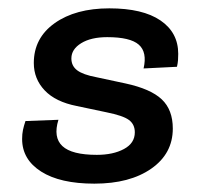

<svg xmlns="http://www.w3.org/2000/svg" viewBox="-20 -429 476 460"><path d="M206 11Q124 11 78.5 -18Q33 -47 33 -96Q33 -108 35 -117.5Q37 -127 41 -139L120 -142Q107 -100 129.5 -79Q152 -58 212 -58Q251 -58 277 -72Q303 -86 303 -112Q303 -131 289 -141.5Q275 -152 235 -160L164 -175Q113 -185 87 -212.5Q61 -240 61 -278Q61 -338 111 -373.5Q161 -409 242 -409Q322 -409 364.5 -380Q407 -351 407 -300Q407 -292 406.5 -285Q406 -278 404 -269L324 -265Q333 -304 312.5 -322Q292 -340 237 -340Q198 -340 174.5 -325.5Q151 -311 151 -289Q151 -271 165 -260.5Q179 -250 211 -244L281 -229Q341 -216 367.5 -191Q394 -166 394 -121Q394 -61 342.5 -25Q291 11 206 11Z"/></svg>

Font: Rokkitt Medium
Style: Italic
Weight: 500
Italic angle: -9°
Designer: Vernon Adams
Foundry: Vernon Adams
Version: Version 3.103